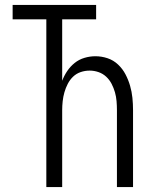

<svg xmlns="http://www.w3.org/2000/svg" viewBox="-20 -755 640 775"><path d="M167 0V-677H31V-735H368V-677H231V-429Q239 -450 251.5 -468.5Q264 -487 281.5 -501Q299 -515 321 -521.5Q343 -528 365 -528Q390 -528 414 -520Q438 -512 456.5 -494.5Q475 -477 486.5 -455Q498 -433 505 -409Q512 -385 514.5 -360Q517 -335 517 -310V0H452V-310Q452 -328 450.5 -346.5Q449 -365 444 -382.5Q439 -400 430.5 -416.5Q422 -433 408.5 -445.5Q395 -458 377.5 -464Q360 -470 342 -470Q323 -470 305.5 -464Q288 -458 275 -445.5Q262 -433 253.5 -416.5Q245 -400 240 -382.5Q235 -365 233 -346.5Q231 -328 231 -310V0Z"/></svg>

Font: Iosevka Aile Custom Light
Style: Regular
Weight: 300
Designer: Belleve Invis
Foundry: Belleve Invis
Version: Version 17.0.2; ttfautohint (v1.8.3)